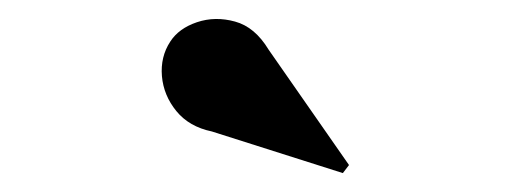

<svg xmlns="http://www.w3.org/2000/svg" viewBox="-20 -1023 540 203"><path d="M342.5 -840 204 -884Q180 -889 166.5 -905.5Q153 -922 151.2 -942.5Q149.5 -963 160 -979Q169 -993 188.2 -999.5Q207.5 -1006 228.5 -1000.2Q249.5 -994.5 264 -970.5L349 -848.5Z"/></svg>

Font: Bodoni Moda 18pt
Style: Bold
Weight: 700
Designer: Owen Earl
Foundry: indestructible type
Version: Version 2.004